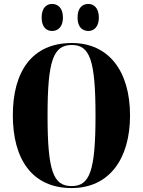

<svg xmlns="http://www.w3.org/2000/svg" viewBox="-20 -943 724 973"><path d="M428 -786C453 -786 481 -804 481 -854C481 -905 453 -923 428 -923C399 -923 373 -905 373 -854C373 -804 399 -786 428 -786ZM244 -786C271 -786 299 -804 299 -854C299 -905 271 -923 244 -923C217 -923 191 -905 191 -854C191 -804 217 -786 244 -786ZM343 10C533 10 639 -137 639 -358C639 -580 533 -725 344 -725C142 -725 45 -580 45 -359C45 -137 142 10 343 10ZM343 0C250 0 221 -76 221 -358C221 -639 251 -715 344 -715C435 -715 464 -639 464 -358C464 -76 435 0 343 0Z"/></svg>

Font: Noto Serif Display ExtraCondensed Black
Style: Regular
Weight: 900
Width: 2
Designer: Monotype Design Team
Foundry: Monotype Imaging Inc.
Version: Version 2.009